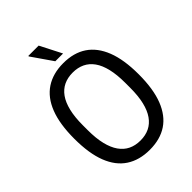

<svg xmlns="http://www.w3.org/2000/svg" viewBox="-251 -986 1113 1113"><g transform="rotate(-45 305.5 -429.5)"><path d="M305.7 12Q221 12 161.6 -26.9Q102.3 -65.8 71.8 -144.3Q41.2 -222.8 41.2 -343Q41.2 -463.2 71.8 -541.7Q102.3 -620.2 161.6 -659.4Q221 -698.5 305.7 -698.5Q391.4 -698.5 449.8 -659.4Q508.2 -620.2 539 -541.7Q569.7 -463.2 569.7 -343Q569.7 -222.8 539 -144.3Q508.2 -65.8 449.8 -26.9Q391.4 12 305.7 12ZM305.7 -64.4Q347.4 -64.4 379.4 -80Q411.5 -95.6 433.9 -127.5Q456.3 -159.4 467.8 -208Q479.4 -256.6 479.4 -323.1V-363.9Q479.4 -430.4 467.8 -479Q456.3 -527.6 433.9 -559Q411.5 -590.4 379.4 -605.8Q347.4 -621.2 305.7 -621.2Q264.1 -621.2 232 -605.8Q199.9 -590.4 177.5 -559Q155.1 -527.6 143.4 -479Q131.6 -430.4 131.6 -363.9V-323.1Q131.6 -256.6 143.4 -208Q155.1 -159.4 177.5 -127.5Q199.9 -95.6 232 -80Q264.1 -64.4 305.7 -64.4ZM344.8 -738.7H281.1L191.8 -867.7L192.8 -871.2H277Z"/></g></svg>

Font: Archivo SemiBold Condensed
Style: Regular
Weight: 600
Width: 3
Version: Version 2.001